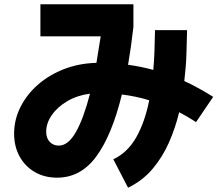

<svg xmlns="http://www.w3.org/2000/svg" viewBox="-20 -783 1040 898"><path d="M247 48Q188 48 142.5 21.5Q97 -5 71.5 -51.5Q46 -98 46 -158Q46 -223 75.5 -282Q105 -341 157.5 -387Q210 -433 280 -460Q350 -487 431 -489Q441 -547 451 -613H169V-763H604V-657Q593 -561 579 -480Q639 -472 697 -456Q701 -499 702.5 -545.5Q704 -592 705 -642H855Q854 -593 852 -531.5Q850 -470 842 -404Q909 -373 977 -330L897 -212Q857 -238 818 -258Q800 -184 770 -116Q740 -48 693.5 7Q647 62 579 95L510 -38Q576 -69 616.5 -139.5Q657 -210 678 -314Q616 -333 550 -341Q504 -152 431 -52Q358 48 247 48ZM196 -167Q196 -137 212.5 -119.5Q229 -102 255 -102Q299 -102 335 -165.5Q371 -229 401 -345Q341 -337 295 -310Q249 -283 222.5 -245Q196 -207 196 -167Z"/></svg>

Font: Murecho
Style: Bold
Weight: 700
Designer: Neil Summerour
Foundry: Positype
Version: Version 1.010; ttfautohint (v1.8.3)